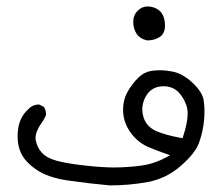

<svg xmlns="http://www.w3.org/2000/svg" viewBox="-20 -412 649 591"><path d="M100.1 -90.3Q80.6 -90.3 66.9 -75.7Q39.1 -50.3 35.2 -10.3Q34.2 -1 34.2 8.3Q34.2 36.6 44.4 58.6Q57.6 86.9 92.8 110.8Q127.9 134.8 190.7 143.8Q253.4 152.8 317.9 158.7Q378.4 158.7 435.1 148.2Q491.7 137.7 536.1 98.9Q580.6 60.1 592.3 28.3Q609.4 -18.6 609.4 -70.3Q609.4 -85.9 607.4 -100.1Q604.5 -127.4 573.2 -156.7Q541.5 -186.5 509.8 -191.9Q489.3 -195.8 474.6 -195.8Q460 -195.8 450.2 -194.3Q424.3 -191.4 405.5 -172.6Q386.7 -153.8 374 -131.8Q358.9 -106.4 358.9 -73.2Q358.9 -27.8 393.1 9.8Q411.6 29.8 436 40.3Q460.4 50.8 503.4 65.9L488.8 73.7Q460.4 88.9 429.7 95.2Q399.4 101.1 353.5 103Q343.3 103.5 332 103.5Q293.9 103.5 240.5 97.4Q187 91.3 156.7 83.5Q124 74.7 108.9 58.1Q93.8 41.5 89.8 18.6Q89.4 16.1 89.4 12.7Q89.4 -9.3 113.8 -42L121.6 -57.6Q121.6 -58.1 121.6 -60.1Q121.6 -62 121.3 -64.9Q121.1 -67.9 120.1 -71.3Q118.7 -77.6 115.2 -83L100.6 -90.3Q100.1 -90.3 100.1 -90.3ZM418 -75.2Q418 -95.2 428.2 -114.3Q445.8 -146.5 483.4 -146.5Q511.2 -146.5 529.3 -128.4L533.2 -124Q552.7 -100.6 557.1 -73.2Q557.6 -67.9 557.6 -61.5Q557.6 -35.6 543.9 7.3L542 13.2L535.6 12.2Q489.3 3.9 460.4 -8.8Q429.2 -22.9 420.9 -54.2Q418 -64.9 418 -75.2ZM487.8 -333Q487.8 -372.6 460.9 -385.7Q453.6 -389.6 446.3 -390.9Q439 -392.1 434.1 -392.1Q417 -392.1 403.8 -378.9Q390.1 -365.2 390.1 -344.7Q390.1 -324.2 400.4 -308.1Q411.6 -292 433.1 -287.6Q456.1 -287.6 472.7 -298.8Q487.8 -309.6 487.8 -333Z"/></svg>

Font: Bakudai
Style: ExtraLight
Weight: 200
Version: Version 1.48